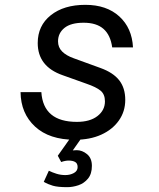

<svg xmlns="http://www.w3.org/2000/svg" viewBox="-20 -560 658 794"><path d="M530 -364H444Q437 -415 408 -440.5Q379 -466 326 -466Q273 -466 246.5 -444.5Q220 -423 220 -389Q220 -364 237 -347Q254 -330 285 -319L395 -279Q448 -260 473 -228Q498 -196 498 -147Q498 -99 471.5 -61.5Q445 -24 398.5 -3Q352 18 290 18Q184 18 125 -36.5Q66 -91 65 -179H151Q159 -56 298 -56Q352 -56 383 -80Q414 -104 414 -141Q414 -170 396 -185Q378 -200 337 -214L239 -249Q136 -285 136 -382Q136 -454 190 -497Q244 -540 333 -540Q421 -540 473.5 -492Q526 -444 530 -364ZM219 84 287 -12H333L281 62Q289 61 297 61Q320 61 340 77.5Q360 94 360 126Q360 159 344 178.5Q328 198 304.5 206Q281 214 258 214Q219 214 198.5 208Q178 202 161 192L182 146Q196 153 213.5 158.5Q231 164 250 164Q270 164 285.5 155.5Q301 147 301 131Q301 116 291 110Q281 104 264 104Q250 104 233 110Z"/></svg>

Font: Fragment Mono SC
Style: Italic
Weight: 400
Italic angle: -12°
Monospace: yes
Designer: Wei Huang based on Nimbus Sans by URW Studio, based on Helvetica by Max Miedinger.
Foundry: Wei Huang
Version: Version 1.012; ttfautohint (v1.8.4.7-5d5b)